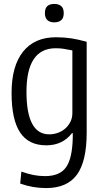

<svg xmlns="http://www.w3.org/2000/svg" viewBox="-20 -739 524 979"><path d="M215 220Q147 220 83 197L89 136Q123 148 151.5 153.5Q180 159 210 159Q285 159 317 113.5Q349 68 351 -38V-60H347Q299 2 216 2Q126 2 82.5 -63.5Q39 -129 39 -265Q39 -402 97.5 -475.5Q156 -549 265 -549Q307 -549 343 -543.5Q379 -538 422 -526V-63Q422 84 372 152Q322 220 215 220ZM231 -54Q253 -54 274.5 -61.5Q296 -69 312.5 -83.5Q329 -98 339 -118Q349 -138 349 -163V-482Q320 -488 302 -490.5Q284 -493 264 -493Q115 -493 115 -271Q115 -54 231 -54ZM257 -625Q234 -625 221.5 -636.5Q209 -648 209 -672Q209 -697 221.5 -708Q234 -719 257 -719Q279 -719 292 -708Q305 -697 305 -672Q305 -647 292 -636Q279 -625 257 -625Z"/></svg>

Font: Encode Sans Compressed
Style: Regular
Weight: 400
Designer: Pablo Impallari, Andres Torresi
Foundry: Pablo Impallari, Andres Torresi
Version: Version 1.000; ttfautohint (v1.00) -l 8 -r 50 -G 200 -x 14 -